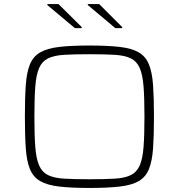

<svg xmlns="http://www.w3.org/2000/svg" viewBox="-20 -921 884 949"><path d="M422 8Q331 8 272 1Q213 -6 178.5 -26Q144 -46 128 -85Q112 -124 107.5 -187Q103 -250 103 -344Q103 -438 107.5 -501Q112 -564 128 -603Q144 -642 178.5 -662Q213 -682 272 -689Q331 -696 422 -696Q513 -696 572.5 -689Q632 -682 666 -662Q700 -642 716 -603Q732 -564 736.5 -501Q741 -438 741 -344Q741 -250 736.5 -187Q732 -124 716 -85Q700 -46 666 -26Q632 -6 572.5 1Q513 8 422 8ZM422 -35Q498 -35 547.5 -38Q597 -41 626.5 -55.5Q656 -70 670.5 -103Q685 -136 689.5 -194Q694 -252 694 -344Q694 -436 689.5 -494Q685 -552 670.5 -585Q656 -618 626.5 -632.5Q597 -647 547.5 -650Q498 -653 422 -653Q346 -653 296.5 -650Q247 -647 217.5 -632.5Q188 -618 173.5 -585Q159 -552 154.5 -494Q150 -436 150 -344Q150 -252 154.5 -194Q159 -136 173.5 -103Q188 -70 217.5 -55.5Q247 -41 296.5 -38Q346 -35 422 -35ZM584 -782H550L414 -896V-901H470L584 -787ZM384 -782H350L214 -896V-901H269L384 -787Z"/></svg>

Font: Saira Expanded ExtraLight
Style: Regular
Weight: 250
Width: 7
Designer: Hector Gatti with collaboration of the Omnibus-Type team
Foundry: Omnibus-Type
Version: Version 1.101